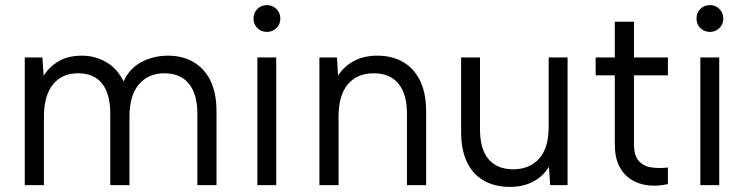

<svg xmlns="http://www.w3.org/2000/svg" viewBox="-20 -725 2929 752"><path d="M77 -500H146L151 -428Q173 -464 210.5 -485.5Q248 -507 300 -507Q353 -507 396.5 -481.5Q440 -456 464 -406Q487 -457 534 -482Q581 -507 638 -507Q694 -507 737 -482.5Q780 -458 804 -409.5Q828 -361 828 -288V0H753V-279Q753 -357 719.5 -397.5Q686 -438 624 -438Q561 -438 524 -394.5Q487 -351 487 -266V0H412V-279Q412 -357 380 -397.5Q348 -438 286 -438Q223 -438 187.5 -394.5Q152 -351 152 -266V0H77Z M988 -500H1062V0H988ZM1026 -600Q1003 -600 988 -615Q973 -630 973 -652Q973 -675 988 -690Q1003 -705 1026 -705Q1047 -705 1062.5 -690Q1078 -675 1078 -652Q1078 -630 1062.5 -615Q1047 -600 1026 -600Z M1231 -500H1300L1304 -429Q1328 -466 1367 -486.5Q1406 -507 1458 -507Q1515 -507 1558 -482.5Q1601 -458 1625 -409.5Q1649 -361 1649 -288V0H1574V-279Q1574 -357 1540.5 -397.5Q1507 -438 1444 -438Q1379 -438 1342.5 -395Q1306 -352 1306 -268V0H1231Z M2203 0H2135L2130 -72Q2107 -34 2068 -13.5Q2029 7 1977 7Q1919 7 1876 -17Q1833 -41 1809.5 -89Q1786 -137 1786 -210V-500H1860V-218Q1860 -141 1893.5 -101.5Q1927 -62 1990 -62Q2054 -62 2091.5 -103.5Q2129 -145 2129 -229V-500H2203Z M2388 -500V-640H2463V-500H2596V-430H2463V-161Q2463 -115 2482.5 -94Q2502 -73 2532.5 -69Q2563 -65 2596 -69V-4Q2557 5 2519.5 1Q2482 -3 2452.5 -21.5Q2423 -40 2405.5 -74Q2388 -108 2388 -161V-430H2313V-500Z M2723 -500H2797V0H2723ZM2761 -600Q2738 -600 2723 -615Q2708 -630 2708 -652Q2708 -675 2723 -690Q2738 -705 2761 -705Q2782 -705 2797.5 -690Q2813 -675 2813 -652Q2813 -630 2797.5 -615Q2782 -600 2761 -600Z"/></svg>

Font: Albert Sans
Style: Regular
Weight: 400
Designer: Andreas Rasmussen
Foundry: a.Foundry
Version: Version 1.025